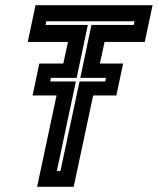

<svg xmlns="http://www.w3.org/2000/svg" viewBox="-20 -720 608 740"><path d="M123 0 198 -352H105.5L131.5 -475H224L242 -558.5H87L117 -700H568L538 -558.5H383L365 -475H454.5L428.5 -352H339L264 0ZM199 -61H213L286.5 -406H385.5L388.5 -420H289.5L332.5 -624H495.5L498.5 -638H158.5L155.5 -624H318.5L275.5 -420H176.5L173.5 -406H272.5Z"/></svg>

Font: Tourney
Style: Bold Italic
Weight: 700
Italic angle: -12°
Version: Version 1.015